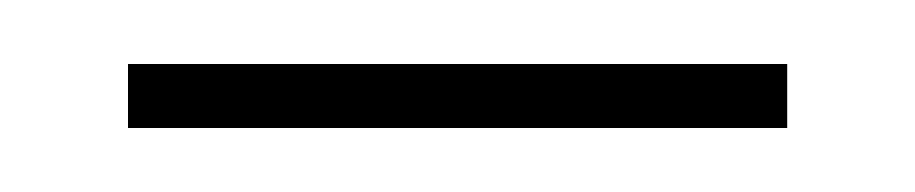

<svg xmlns="http://www.w3.org/2000/svg" viewBox="-20 -303 286 60"><path d="M20 -263V-283H226V-263Z"/></svg>

Font: Noto Serif Display ExtraCondensed
Style: Regular
Weight: 400
Width: 2
Designer: Monotype Design Team
Foundry: Monotype Imaging Inc.
Version: Version 2.009